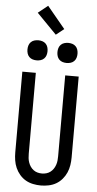

<svg xmlns="http://www.w3.org/2000/svg" viewBox="-73 -1227 645 1276"><g transform="rotate(5 250.0 -589.0)"><path d="M250 8Q224 8 197.5 2.5Q171 -3 148.5 -16Q126 -29 108.5 -49.5Q91 -70 80.5 -94Q70 -118 66 -144Q62 -170 62 -196V-735H152V-196Q152 -181 153.5 -166.5Q155 -152 160 -137.5Q165 -123 173.5 -110.5Q182 -98 194 -89Q206 -80 220.5 -76Q235 -72 250 -72Q265 -72 279.5 -76Q294 -80 306 -89Q318 -98 326.5 -110.5Q335 -123 340 -137.5Q345 -152 346.5 -166.5Q348 -181 348 -196V-735H438V-196Q438 -170 434 -144Q430 -118 419.5 -94Q409 -70 391.5 -49.5Q374 -29 351.5 -16Q329 -3 302.5 2.5Q276 8 250 8ZM350 -818Q336 -818 323 -822Q310 -826 300.5 -835.5Q291 -845 287 -858Q283 -871 283 -885Q283 -899 287 -912Q291 -925 300.5 -934.5Q310 -944 323 -948Q336 -952 350 -952Q364 -952 377 -948Q390 -944 399.5 -934.5Q409 -925 413 -912Q417 -899 417 -885Q417 -871 413 -858Q409 -845 399.5 -835.5Q390 -826 377 -822Q364 -818 350 -818ZM150 -818Q136 -818 123 -822Q110 -826 100.5 -835.5Q91 -845 87 -858Q83 -871 83 -885Q83 -899 87 -912Q91 -925 100.5 -934.5Q110 -944 123 -948Q136 -952 150 -952Q164 -952 177 -948Q190 -944 199.5 -934.5Q209 -925 213 -912Q217 -899 217 -885Q217 -871 213 -858Q209 -845 199.5 -835.5Q190 -826 177 -822Q164 -818 150 -818ZM262 -999 130 -1134 195 -1186 315 -1041Z"/></g></svg>

Font: Iosevka Term Medium
Style: Regular
Weight: 500
Monospace: yes
Designer: Belleve Invis
Foundry: Belleve Invis
Version: Version 26.3.1